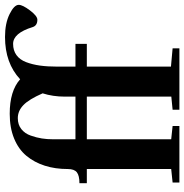

<svg xmlns="http://www.w3.org/2000/svg" viewBox="-4 -764 767 800"><g transform="rotate(-90 380.0 -363.5)"><path d="M20 0V-28.3L76.2 -34.2V-385.7H17.1V-416.5Q48.8 -416.5 62.5 -427.2Q76.2 -438 76.2 -464.8Q76.2 -517.6 90.1 -561Q104 -604.5 131.3 -637.5Q158.7 -670.4 203.4 -688.7Q248 -707 306.6 -707Q401.4 -707 450.2 -663.6Q517.6 -726.6 626.5 -726.6Q683.6 -726.6 721.9 -707.5Q760.3 -688.5 760.3 -669.4Q760.3 -653.3 737.1 -622.6Q713.9 -591.8 698.2 -591.8Q673.8 -591.8 667.5 -611.8Q642.6 -692.9 597.7 -692.9Q570.3 -692.9 551 -679Q531.7 -665 521.7 -638.9Q511.7 -612.8 507.3 -581.1Q502.9 -549.3 502.9 -507.8V-433.1H597.7V-385.7H502.9V-35.2L579.1 -28.3V0H323.2V-28.3L377.9 -33.7V-385.7H200.2V-34.2L255.4 -28.3V0ZM200.2 -527.3V-433.1H377.9V-477.5Q377.9 -527.3 391.6 -569.8Q366.7 -627 342.5 -650.1Q318.4 -673.3 288.1 -673.3Q261.2 -673.3 242.7 -658.7Q224.1 -644 215.6 -619.6Q207 -595.2 203.6 -573.2Q200.2 -551.3 200.2 -527.3Z"/></g></svg>

Font: Elstob
Style: Bold
Weight: 700
Designer: Peter S. Baker
Version: Version 1.015